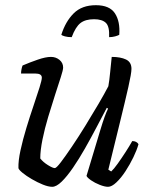

<svg xmlns="http://www.w3.org/2000/svg" viewBox="-20 -719 584 739"><path d="M181 0Q166 0 145 -8.5Q124 -17 102.5 -29.5Q81 -42 66.5 -54Q52 -66 51 -72Q50 -100 59 -141Q68 -182 81.5 -226.5Q95 -271 109 -312Q123 -353 132 -382Q141 -411 141 -420Q141 -436 116 -436H61Q61 -444 63 -453.5Q65 -463 67 -467Q95 -479 125.5 -489.5Q156 -500 176 -500Q195 -500 209 -488.5Q223 -477 223 -459Q223 -450 214 -422Q205 -394 192 -354Q179 -314 165.5 -269Q152 -224 143.5 -182Q135 -140 135 -109Q146 -95 164.5 -83.5Q183 -72 191 -72Q197 -72 214.5 -95Q232 -118 257 -155Q282 -192 308.5 -235Q335 -278 358.5 -318Q382 -358 397 -387Q401 -409 404 -441Q407 -473 410 -500Q444 -500 465 -490Q486 -480 486 -454Q486 -437 474 -384Q462 -331 442 -249.5Q422 -168 397 -66L408 -59Q418 -68 433 -89Q448 -110 463.5 -134Q479 -158 489 -176Q506 -176 513 -164Q507 -142 493.5 -114Q480 -86 463 -60Q446 -34 428 -17Q410 0 396 0Q383 0 364 -7.5Q345 -15 330.5 -25Q316 -35 313 -42L366 -218Q384 -278 396 -301L391 -304Q373 -270 351.5 -229Q330 -188 307 -147.5Q284 -107 261 -73.5Q238 -40 217.5 -20Q197 0 181 0ZM256 -576Q241 -576 230 -579Q219 -582 216 -585Q232 -636 263.5 -667.5Q295 -699 349 -699Q402 -699 422.5 -667.5Q443 -636 439 -585Q434 -582 423 -579Q412 -576 400 -576Q402 -617 387.5 -631Q373 -645 342 -645Q309 -645 290 -630.5Q271 -616 256 -576Z"/></svg>

Font: Texturina Light
Style: Italic
Weight: 300
Italic angle: -11°
Designer: Guillermo Torres Carreño
Foundry: Omnibus-Type
Version: Version 1.002; ttfautohint (v1.8.3)